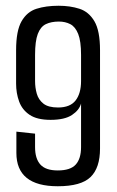

<svg xmlns="http://www.w3.org/2000/svg" viewBox="-20 -643 406 668"><path d="M181 5Q37 5 37 -111V-185L102 -178V-131Q102 -91 120.5 -70.5Q139 -50 181 -50Q225 -50 243.5 -70.5Q262 -91 262 -131V-283Q256 -260 230.5 -243Q205 -226 156 -226Q109 -226 83 -243.5Q57 -261 46.5 -290Q36 -319 36 -352V-468Q36 -536 55 -569Q74 -602 107 -612.5Q140 -623 184 -623Q224 -623 256.5 -612.5Q289 -602 308.5 -569Q328 -536 328 -468V-126Q328 -59 295 -27Q262 5 181 5ZM182 -269Q224 -269 243 -293.5Q262 -318 262 -361V-452Q262 -500 252 -525Q242 -550 224.5 -559Q207 -568 185 -568Q158 -568 139.5 -559Q121 -550 111.5 -525Q102 -500 102 -452V-361Q102 -338 108 -317Q114 -296 131 -282.5Q148 -269 182 -269Z"/></svg>

Font: Smooch Sans Medium
Style: Regular
Weight: 500
Designer: Robert E. Leuschke
Foundry: Robert E. Leuschke
Version: Version 1.010; ttfautohint (v1.8.3)